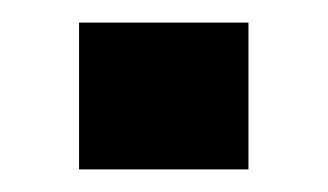

<svg xmlns="http://www.w3.org/2000/svg" viewBox="-20 -150 290 170"><path d="M50 0V-130H200V0Z"/></svg>

Font: Share
Style: Bold
Weight: 700
Designer: Ralph du Carrois
Version: Version 1.002